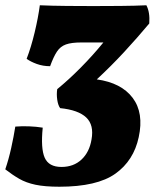

<svg xmlns="http://www.w3.org/2000/svg" viewBox="-26 -699 587 728"><path d="M199 9Q144 9 108.5 1.5Q73 -6 47 -21Q21 -36 -6 -57Q7 -95 16.5 -138Q26 -181 32 -219Q57 -221 84 -220Q111 -219 136 -215Q128 -136 143.5 -101Q159 -66 207 -66Q253 -66 283 -94Q313 -122 321 -170Q331 -225 301 -253.5Q271 -282 202 -289Q194 -300 191 -321Q188 -342 191 -361Q235 -397 280.5 -443Q326 -489 366 -538H282Q245 -538 224 -530.5Q203 -523 190 -503.5Q177 -484 164 -448Q137 -448 113.5 -456.5Q90 -465 75 -476Q92 -520 105.5 -576.5Q119 -633 125 -679Q170 -677 227 -676.5Q284 -676 328 -676Q375 -676 431 -676.5Q487 -677 529 -679Q543 -653 540 -610Q494 -555 444.5 -501.5Q395 -448 341 -398Q434 -385 477 -328Q520 -271 500 -179Q481 -90 411.5 -40.5Q342 9 199 9Z"/></svg>

Font: Vollkorn ExtraBold
Style: Italic
Weight: 800
Italic angle: -11°
Designer: Friedrich Althausen
Foundry: Friedrich Althausen
Version: Version 5.000; ttfautohint (v1.8.3)